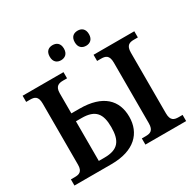

<svg xmlns="http://www.w3.org/2000/svg" viewBox="-192 -1117 1336 1322"><g transform="rotate(-30 476.5 -456.5)"><path d="M585 -793C614 -793 641 -810 641 -853C641 -897 614 -913 585 -913C554 -913 528 -897 528 -853C528 -810 554 -793 585 -793ZM385 -793C415 -793 442 -810 442 -853C442 -897 415 -913 385 -913C355 -913 329 -897 329 -853C329 -810 355 -793 385 -793ZM33 0H327C511 0 597 -93 597 -222C597 -353 514 -441 327 -441H263V-601C263 -657 293 -665 327 -665H358V-714H33V-665H64C99 -665 126 -657 126 -598V-112C126 -57 98 -49 64 -49H33ZM597 0H921V-49H890C855 -49 827 -57 827 -116V-598C827 -657 855 -665 890 -665H921V-714H597V-665H628C663 -665 691 -657 691 -598V-116C691 -57 663 -49 628 -49H597ZM263 -63V-378H308C418 -378 454 -328 454 -222C454 -114 418 -63 308 -63Z"/></g></svg>

Font: Noto Serif SemiBold
Style: Regular
Weight: 600
Designer: Monotype Design Team
Foundry: Monotype Imaging Inc.
Version: Version 2.013